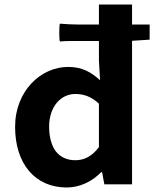

<svg xmlns="http://www.w3.org/2000/svg" viewBox="-20 -818 684 852"><path d="M228 -146C209 -171 198 -209 198 -256C198 -346 251 -401 314 -401C350 -401 385 -390 419 -358V-261V-165C387 -123 353 -107 314 -107C277 -107 248 -121 228 -146ZM566 -318V-637L644 -642V-709H566V-798H419V-709H332C302 -709 267 -711 246 -713C242 -709 242 -636 246 -634C260 -635 274 -636 289 -636H332H419V-549L424 -462C384 -498 345 -521 282 -521C162 -521 47 -415 47 -255C47 -91 136 14 276 14C336 14 390 -14 429 -54H433L443 0H566Z"/></svg>

Font: GenSekiGothic2 TW B
Style: Regular
Weight: 700
Version: Version 2.100;PS 2.1;hotconv 16.6.51;makeotf.lib2.5.65220 DE